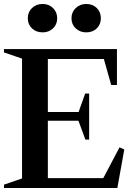

<svg xmlns="http://www.w3.org/2000/svg" viewBox="-21 -947 646 967"><path d="M-1 0V-17L101 -52L90 -36V-664L101 -648L-1 -683V-700H568V-519H539L499 -661L514 -650H209L220 -662V-372L209 -383H386L371 -372L408 -476H428V-244H409L370 -350L386 -339H209L220 -351V-38L209 -50H511L494 -40L581 -205L605 -194L570 0ZM413 -784Q382 -784 360.5 -804Q339 -824 339 -855Q339 -886 360.5 -906.5Q382 -927 413 -927Q446 -927 466.5 -906.5Q487 -886 487 -855Q487 -824 466.5 -804Q446 -784 413 -784ZM194 -784Q161 -784 140 -804Q119 -824 119 -855Q119 -886 140 -906.5Q161 -927 194 -927Q225 -927 246 -906.5Q267 -886 267 -855Q267 -824 246 -804Q225 -784 194 -784Z"/></svg>

Font: Wittgenstein SemiBold
Style: Regular
Weight: 600
Designer: Jörg Drees
Foundry: Jörg Drees
Version: Version 1.500